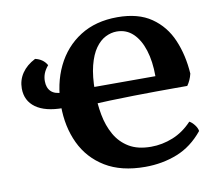

<svg xmlns="http://www.w3.org/2000/svg" viewBox="-77 -771 986 870"><g transform="rotate(-10 416.0 -336.0)"><path d="M523.8 9Q413.4 9 340.4 -35.5Q267.4 -80 231.2 -156.6Q195 -233.2 195 -329.2Q195 -430.6 233.6 -510.3Q272.2 -590 343.9 -635.5Q415.6 -681 515.6 -681Q611.4 -681 671.7 -639.4Q732 -597.8 761.9 -527.7Q791.8 -457.6 797.4 -371.8Q793.6 -356 787.6 -342.8Q781.6 -329.6 774 -319.2Q753.2 -319.2 715.5 -319.2Q677.8 -319.2 629.4 -318.9Q581 -318.6 526.8 -317.6Q472.6 -316.6 418.5 -314.8Q364.4 -313 315.8 -310.4V-387.8H639.6Q639.6 -456 623.3 -507.6Q607 -559.2 576.3 -588.4Q545.6 -617.6 501.6 -617.6Q475.4 -617.6 449.9 -604.8Q424.4 -592 403.6 -563Q382.8 -534 370.4 -485.5Q358 -437 358 -366.6Q358 -310.8 367.7 -258.8Q377.4 -206.8 400.8 -165.6Q424.2 -124.4 464.3 -100.3Q504.4 -76.2 565.4 -76.2Q616.8 -76.2 665.9 -95.9Q715 -115.6 755 -158.2Q767.6 -151.4 778.6 -136.8Q789.6 -122.2 791.4 -108.8Q739.6 -45 671.2 -18Q602.8 9 523.8 9ZM203 -318.2Q121 -318.2 77.3 -349.7Q33.6 -381.2 33.6 -437.8Q33.6 -476.4 54.8 -507.7Q76 -539 116.2 -559.6Q134.6 -555.4 147.9 -545.9Q161.2 -536.4 169.6 -521.4Q155 -504.2 148.6 -487.6Q142.2 -471 142.2 -452.6Q142.2 -421.6 159.5 -404.8Q176.8 -388 210.6 -388Z"/></g></svg>

Font: Vollkorn
Style: Regular
Weight: 400
Designer: Friedrich Althausen
Foundry: Friedrich Althausen
Version: Version 4.104